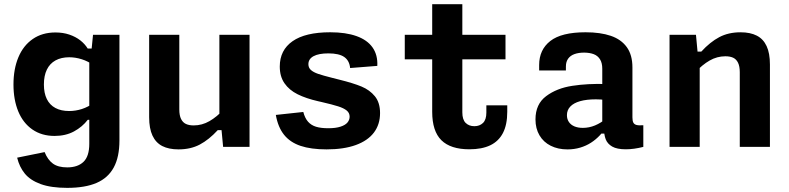

<svg xmlns="http://www.w3.org/2000/svg" viewBox="-20 -700 3760 915"><path d="M244.2 -545.3Q280.6 -545.3 310.6 -535.1Q340.7 -524.8 362.6 -507.7Q384.5 -490.5 397.9 -468.8H427.1V-388.5Q399.8 -408.1 369.6 -417.6Q339.4 -427.1 310 -427.1Q271.8 -427.1 244.5 -412.1Q217.3 -397.1 203.3 -368.2Q189.2 -339.2 189.2 -297.4Q189.2 -256.3 203.1 -228.1Q217 -199.8 244 -185.4Q270.9 -170.9 309.7 -170.9Q340.2 -170.9 370.2 -180.5Q400.2 -190.2 427.1 -209.8V-129.2H398.4Q372.4 -95.2 332.6 -73.7Q292.8 -52.2 240.2 -52.2Q178.6 -52.2 134.2 -83Q89.9 -113.8 67 -169.2Q44.2 -224.5 44.2 -297.4Q44.2 -370.7 67.5 -426.7Q90.8 -482.7 136 -514Q181.1 -545.3 244.2 -545.3ZM300.3 195.3Q223.3 195.3 173.7 177.2Q124.1 159 98.2 127.2Q72.3 95.4 61.7 51.4L192.6 24.8Q207.4 61.7 232.2 79.7Q257 97.7 300.3 97.7Q350.3 97.7 377.9 71.3Q405.5 44.9 405.5 -14.9V-442.1H414.2L423.3 -534.2H549.2V-30.9Q549.2 48.3 522 98.2Q494.8 148.2 440 171.8Q385.2 195.3 300.3 195.3Z M1025.5 -534.2H1169.2V0H1043.3L1034.2 -96.7H1025.5ZM834.5 -534.2V-178.6Q834.5 -149.9 842.9 -133Q851.2 -116.1 866.3 -109.2Q881.3 -102.3 903 -102.3Q942.8 -102.3 978.2 -122.7Q1013.6 -143 1047 -179.4V-79.9H1017.8Q975.8 -34.2 932.1 -11.1Q888.5 11.9 830.9 11.9Q784.3 11.9 753.3 -4Q722.3 -20 706.6 -53.9Q690.8 -87.8 690.8 -141.5V-534.2Z M1778.1 -386 1648.6 -375.8Q1645.2 -411.2 1620.5 -428.4Q1595.8 -445.6 1545.1 -445.6Q1498.9 -445.6 1474.3 -432.3Q1449.7 -419 1449.7 -394Q1449.7 -377.3 1461.5 -366.6Q1473.2 -355.9 1495.7 -348.1Q1518.1 -340.3 1564.6 -328.6Q1582.5 -324.2 1595.5 -320.8Q1663.7 -303.9 1702.8 -287.6Q1742 -271.3 1766.6 -241.2Q1791.2 -211 1791.2 -161Q1791.2 -107.2 1762 -68.3Q1732.7 -29.5 1675.5 -8.8Q1618.3 11.9 1536.4 11.9Q1461.8 11.9 1412.2 -4.9Q1362.5 -21.7 1333.7 -57.7Q1304.8 -93.7 1294.5 -152.3L1425.4 -166.4Q1433.1 -136.7 1448.2 -119.8Q1463.2 -103 1486.1 -96Q1508.9 -88.9 1544.6 -88.9Q1580 -88.9 1602.8 -96.4Q1625.6 -103.8 1635.9 -116.2Q1646.2 -128.7 1646.2 -144.1Q1646.2 -161.9 1632.2 -173.3Q1618.2 -184.7 1591.8 -193.1Q1565.4 -201.6 1509.5 -214.6L1496.8 -217.4Q1438.2 -230.8 1398.2 -250.8Q1358.2 -270.8 1335.8 -303.1Q1313.3 -335.4 1313.3 -382.9Q1313.3 -461 1374.2 -503.6Q1435 -546.2 1553.9 -546.2Q1628 -546.2 1679.1 -527.9Q1730.2 -509.7 1755.5 -473.8Q1780.7 -437.8 1778.1 -386Z M2039.7 -680.1H2183.3V-164.4Q2183.3 -129.9 2199.2 -114.2Q2215.2 -98.6 2240.7 -98.6Q2265.7 -98.6 2281.7 -114Q2297.8 -129.5 2297.8 -163.2V-198H2397.4V-167.2Q2397.4 -105.7 2376.8 -66.1Q2356.2 -26.6 2316.2 -7.5Q2276.2 11.5 2216.8 11.5Q2127.4 11.5 2083.5 -31.7Q2039.7 -74.9 2039.7 -167ZM2389 -534.2V-417.2H1909V-534.2H2079.4H2093.9Z M2993.9 -378.4V-140.8Q2993.9 -124 2998.3 -115.6Q3002.7 -107.2 3013.6 -104.4Q3024.5 -101.5 3045.8 -103.2V0Q3001 11.5 2962.3 11.5Q2920.3 11.5 2897.6 -1.5Q2874.8 -14.6 2866.5 -36.5Q2858.2 -58.3 2858.2 -90.3L2850.2 -99.7V-372.5Q2850.2 -400.1 2839.5 -417.2Q2828.7 -434.4 2809.8 -441.7Q2790.8 -449 2763.9 -449.3Q2737 -449.2 2717.6 -442.2Q2698.2 -435.2 2687.6 -420.5Q2677 -405.8 2676.9 -383.7L2676.8 -364.2H2549.4V-390.1Q2549.4 -463 2602.5 -504.6Q2655.7 -546.2 2770.5 -546.2Q2841.2 -546.2 2890.8 -529.3Q2940.3 -512.4 2967.1 -475.3Q2993.9 -438.2 2993.9 -378.4ZM2819.7 -226.6Q2775.1 -226.6 2744.4 -217.8Q2713.7 -209 2697.8 -192.2Q2681.8 -175.5 2681.8 -151.1Q2681.8 -132.4 2691 -118.8Q2700.1 -105.2 2717.1 -97.9Q2734.1 -90.6 2757.6 -90.6Q2787.5 -90.6 2815.7 -102.3Q2843.9 -114.1 2869.5 -135.5L2866.8 -63.2H2845.6L2839.2 -55.7Q2819.8 -34.9 2796.6 -20Q2773.5 -5 2744.9 3.5Q2716.3 12 2684.3 12Q2639.1 12 2604.5 -5.4Q2569.8 -22.8 2550.9 -55.2Q2531.9 -87.5 2531.9 -131Q2531.9 -203.8 2582.6 -241.7Q2633.3 -279.7 2707.4 -291Q2781.4 -302.4 2868.8 -299.5L2912.3 -214.8Q2888.8 -220.1 2866.9 -223.3Q2844.9 -226.6 2819.7 -226.6Z M3314.5 0H3170.8V-534.2H3296.7L3305.8 -437.5H3314.5ZM3505.5 0V-355.6Q3505.5 -384.2 3497.1 -401.2Q3488.8 -418.1 3473.7 -425Q3458.7 -431.8 3437 -431.8Q3397.2 -431.8 3361.8 -411.5Q3326.4 -391.2 3293 -354.8V-454.2H3322.2Q3364.2 -500 3407.9 -523Q3451.5 -546.1 3509.1 -546.1Q3555.7 -546.1 3586.7 -530.1Q3617.7 -514.2 3633.4 -480.3Q3649.2 -446.4 3649.2 -392.7V0Z"/></svg>

Font: Monaspace Neon Var
Style: Regular
Weight: 400
Designer: Riley Cran and the Lettermatic Team
Version: Version 1.000 (Monaspace Neon Var)